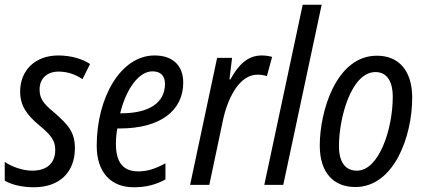

<svg xmlns="http://www.w3.org/2000/svg" viewBox="-26 -780 1791 810"><path d="M117 10C225 10 290 -53 290 -155C290 -224 260 -255 202 -306C153 -345 141 -368 141 -403C141 -448 172 -478 221 -478C260 -478 294 -465 322 -446L354 -510C322 -531 275 -546 220 -546C120 -546 59 -481 59 -394C59 -334 87 -295 140 -251C193 -207 207 -185 207 -147C207 -92 172 -60 110 -60C68 -60 21 -78 -6 -97V-18C20 -2 64 10 117 10Z M538 10C591 10 632 -1 672 -23V-91C629 -68 597 -57 557 -57C493 -57 463 -96 463 -173C463 -194 465 -217 469 -238H479C654 -238 747 -316 747 -431C747 -505 702 -546 626 -546C483 -546 382 -368 382 -165C382 -55 440 10 538 10ZM485 -302H481C507 -408 561 -479 617 -479C654 -479 670 -458 670 -426C670 -347 604 -302 485 -302Z M776 0H857L914 -270C933 -362 982 -465 1060 -465C1075 -465 1087 -463 1100 -459L1122 -540C1108 -544 1093 -546 1078 -546C1019 -546 980 -507 946 -445H942L953 -536H890Z M1089 0H1169L1331 -760H1251Z M1473 9C1636 9 1713 -204 1713 -368C1713 -480 1658 -545 1564 -545C1392 -545 1323 -310 1323 -166C1323 -54 1379 9 1473 9ZM1480 -60C1430 -60 1404 -97 1404 -164C1404 -283 1456 -476 1558 -476C1609 -476 1631 -432 1631 -373C1631 -233 1572 -60 1480 -60Z"/></svg>

Font: Noto Sans Condensed
Style: Italic
Weight: 400
Width: 3
Italic angle: -12°
Designer: Monotype Design Team
Foundry: Monotype Imaging Inc.
Version: Version 2.013